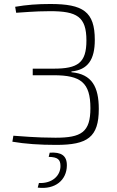

<svg xmlns="http://www.w3.org/2000/svg" viewBox="-20 -718 586 962"><path d="M232 -698C167 -698 115 -694 56 -684L61 -654C89 -655 149 -662 231 -662C365 -662 413 -635 413 -515C413 -403 370 -374 249 -374H144V-341H249C384 -341 433 -305 433 -176C433 -55 387 -28 258 -28C160 -28 81 -36 47 -38L42 -8C106 3 179 8 262 8C418 8 475 -30 475 -172C475 -282 441 -347 338 -356V-360C420 -368 455 -419 455 -518C455 -660 396 -698 232 -698ZM229 47 224 68C269 69 283 81 283 114C283 162 242 202 175 199L169 222C257 233 314 184 315 112C316 61 286 43 229 47Z"/></svg>

Font: Exo 2 Extra Light
Style: Regular
Weight: 250
Designer: Natanael Gama
Version: Version 1.001;PS 001.001;hotconv 1.0.88;makeotf.lib2.5.64775